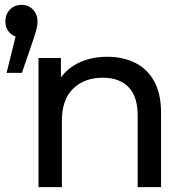

<svg xmlns="http://www.w3.org/2000/svg" viewBox="-20 -768 768 788"><path d="M7 -469 44 -618Q25 -625 13.5 -641Q2 -657 2 -680Q2 -710 21 -729Q40 -748 69 -748Q97 -748 115.5 -728.5Q134 -709 134 -680Q134 -666 130.5 -651.5Q127 -637 118 -609L70 -469ZM138 0V-530H230V-450Q260 -491 309 -513Q358 -535 421 -535Q485 -535 535 -510Q585 -485 613 -434Q641 -383 641 -305V0H545V-294Q545 -372 507.5 -410.5Q470 -449 402 -449Q326 -449 280 -404Q234 -359 234 -273V0Z"/></svg>

Font: Montserrat Medium
Style: Regular
Weight: 500
Designer: Julieta Ulanovsky
Foundry: Julieta Ulanovsky
Version: Version 9.000; ttfautohint (v1.8.4.7-5d5b)